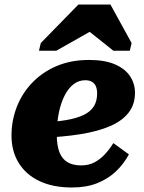

<svg xmlns="http://www.w3.org/2000/svg" viewBox="-20 -818 641 852"><path d="M299 14Q215 14 155 -14.5Q95 -43 63 -95Q31 -147 31 -216Q31 -283 54.5 -343.5Q78 -404 123 -451Q168 -498 231.5 -525Q295 -552 375 -552Q445 -552 490 -532.5Q535 -513 557 -480Q579 -447 579 -406Q579 -355 551 -318.5Q523 -282 469 -258.5Q415 -235 337 -222.5Q259 -210 157 -206L161 -275Q226 -277 273 -285Q320 -293 350.5 -307.5Q381 -322 396 -345.5Q411 -369 411 -403Q411 -422 405.5 -435Q400 -448 388 -455Q376 -462 358 -462Q329 -462 306 -444Q283 -426 266.5 -393.5Q250 -361 241 -317Q232 -273 232 -221Q232 -172 244 -142Q256 -112 280 -98Q304 -84 340 -84Q374 -84 400 -98Q426 -112 446.5 -134.5Q467 -157 483 -183L552 -133Q529 -90 494 -57Q459 -24 411 -5Q363 14 299 14ZM470 -798H328L161 -627L153 -593H230L426 -704L340 -707L483 -593H556L564 -627Z"/></svg>

Font: Roboto Serif 20pt ExtraBold
Style: Italic
Weight: 800
Italic angle: -10°
Version: Version 1.007